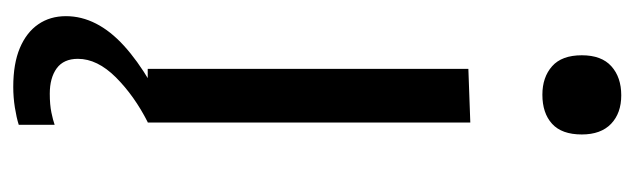

<svg xmlns="http://www.w3.org/2000/svg" viewBox="-362 -410 980 297"><g transform="rotate(90 128.5 -262.0)"><path d="M87 0Q87 -55.5 87 -106.5Q87 -157.5 87 -219V-269Q87 -313.5 87 -351.2Q87 -389 87 -424.2Q87 -459.5 87 -496L170 -499Q170 -462 170 -426.2Q170 -390.5 170 -352.2Q170 -314 170 -269V-219Q170 -157.5 170 -106.5Q170 -55.5 170 0ZM127 -610.5Q100 -610.5 83 -625.5Q66 -640.5 66 -671.5Q66 -702 83 -717.2Q100 -732.5 128 -732.5Q155.5 -732.5 172 -716.8Q188.5 -701 188.5 -671.5Q188.5 -640.5 172 -625.5Q155.5 -610.5 127 -610.5ZM115 208Q79 208 54.8 197.8Q30.5 187.5 18 169.2Q5.5 151 5.5 126.5Q5.5 102.5 17 80Q28.5 57.5 51.2 36.8Q74 16 107 -3.5V-21.5L150.5 -25L169.5 0Q129 20.5 100.2 49.2Q71.5 78 71.5 108Q71.5 130 86.2 140.8Q101 151.5 125.5 151.5Q142.5 151.5 154.5 149Q166.5 146.5 173.5 144V199.5Q162.5 203 146.8 205.5Q131 208 115 208Z"/></g></svg>

Font: Commissioner Thin
Style: Regular
Weight: 400
Version: Version 1.000